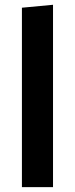

<svg xmlns="http://www.w3.org/2000/svg" viewBox="-20 -764 306 784"><path d="M69.5 0V-732.5L196.5 -744.5V0Z"/></svg>

Font: Commissioner SemiBold
Style: Regular
Weight: 600
Designer: Kostas Bartsokas
Foundry: Kostas Bartsokas
Version: Version 1.000; ttfautohint (v1.8.3)